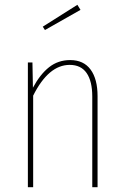

<svg xmlns="http://www.w3.org/2000/svg" viewBox="-20 -779 517 799"><path d="M386 -379V0H364V-377Q364 -441 340.5 -475Q317 -509 270 -509Q182 -509 118 -381V0H96V-519H115L117 -414Q147 -470 184.5 -499.5Q222 -529 272 -529Q328 -529 357 -489.5Q386 -450 386 -379ZM302 -759 315 -738 167 -654 158 -668Z"/></svg>

Font: Fira Sans Extra Condensed Thin
Style: Regular
Weight: 250
Width: 1
Designer: Carrois Corporate & Edenspiekermann AG
Foundry: Carrois Corporate GbR & Edenspiekermann AG
Version: Version 4.203